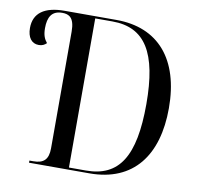

<svg xmlns="http://www.w3.org/2000/svg" viewBox="-79 -797 911 880"><g transform="rotate(10 376.0 -357.0)"><path d="M112 0H393C598 0 700 -138 700 -357C700 -585 588 -714 393 -714H152C59 -714 9 -679 9 -609C9 -566 28 -539 62 -539C78 -539 89 -545 98 -554C85 -570 77 -587 77 -620C77 -671 94 -703 143 -703C174 -703 200 -691 200 -626V-83C200 -30 178 -10 130 -10H112ZM375 -10H296V-704H376C529 -704 595 -596 595 -358C595 -114 529 -10 375 -10Z"/></g></svg>

Font: Noto Serif Display SemiCondensed
Style: Regular
Weight: 400
Width: 4
Designer: Monotype Design Team
Foundry: Monotype Imaging Inc.
Version: Version 2.009